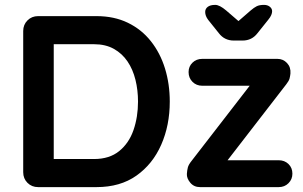

<svg xmlns="http://www.w3.org/2000/svg" viewBox="-20 -766 1239 786"><path d="M375 -700Q447 -700 503 -673Q559 -646 597.5 -597.5Q636 -549 655.5 -485.5Q675 -422 675 -350Q675 -253 640 -173.5Q605 -94 538.5 -47Q472 0 375 0H136Q110 0 92.5 -17.5Q75 -35 75 -61V-639Q75 -665 92.5 -682.5Q110 -700 136 -700ZM365 -115Q428 -115 468 -147.5Q508 -180 526.5 -233.5Q545 -287 545 -350Q545 -397 534.5 -439.5Q524 -482 502 -514.5Q480 -547 446 -566Q412 -585 365 -585H190L200 -594V-104L194 -115ZM1121 -110Q1145 -110 1161 -94.5Q1177 -79 1177 -55Q1177 -32 1161 -16Q1145 0 1121 0H799Q774 0 759 -18Q744 -36 745 -54Q746 -69 749 -80.5Q752 -92 764 -107L1013 -429L1011 -415H808Q784 -415 768 -431Q752 -447 752 -471Q752 -494 768 -509.5Q784 -525 808 -525H1116Q1139 -525 1155 -508Q1171 -491 1169 -465Q1168 -455 1165.5 -445Q1163 -435 1152 -421L907 -104V-110ZM937 -600Q899 -600 876 -630L832 -685Q820 -701 820 -717Q820 -730 830.5 -738Q841 -746 861 -746Q879 -746 906 -723L971 -667L945 -670L1006 -723Q1020 -735 1031 -740.5Q1042 -746 1061 -746Q1075 -746 1084.5 -738.5Q1094 -731 1094 -720Q1094 -713 1090.5 -704.5Q1087 -696 1078 -685L1034 -630Q1011 -600 973 -600Z"/></svg>

Font: Quicksand Light
Style: Bold
Weight: 700
Version: Version 3.004